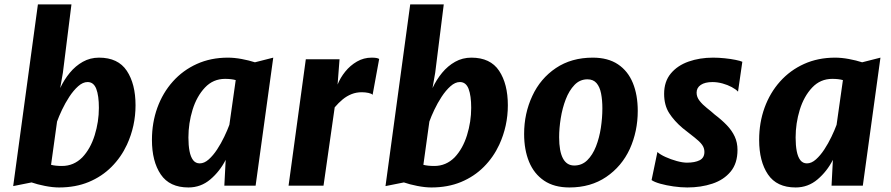

<svg xmlns="http://www.w3.org/2000/svg" viewBox="-20 -818 3928 846"><path d="M240.3 8Q212.4 8 178.3 1.3Q144.1 -5.4 119.1 -14.2L38.1 2L147 -798.5H294.8L257.2 -498.1L245.3 -430Q262.4 -466.7 287.5 -497.2Q312.6 -527.6 345 -545.8Q377.4 -564 416.5 -564Q500.2 -564 538.7 -506.1Q577.2 -448.2 577.2 -354Q577.2 -262.9 539.4 -180.6Q513.8 -125.3 471.3 -82.7Q428.8 -40.1 370.8 -16Q312.8 8 240.3 8ZM253.1 -86.7Q305 -86.7 342.7 -124.6Q378.7 -162.6 397.2 -222.1Q415.7 -281.6 415.7 -342.8Q415.7 -396.4 404.2 -426.5Q392.6 -456.5 365.9 -456.5Q345.2 -456.5 324.4 -438Q303.7 -419.5 285.4 -391.6Q267.2 -363.7 253.2 -334.1Q239.2 -304.5 231.4 -282.3L205 -91.8Q224 -86.7 253.1 -86.7Z M810.3 8Q727.1 8 688.3 -49.5Q649.5 -106.9 649.5 -201.5Q649.5 -277.5 673.3 -343.3Q697.2 -409.1 741.5 -458.7Q785.9 -508.4 847.4 -536.2Q908.8 -564 984.3 -564Q1012.5 -564 1045 -558Q1077.6 -551.9 1103.3 -543.5L1184 -564L1106.3 0H968.5L974.4 -113.7Q948.5 -62.8 906.7 -27.4Q864.9 8 810.3 8ZM860.1 -98.1Q880.1 -98.1 899.6 -115.5Q919.1 -132.8 936.6 -159.4Q954.1 -186.1 968 -215.2Q982 -244.4 990.7 -268.1L1018.6 -465.1Q999.3 -470.5 971.7 -470.5Q919.3 -470.5 883.3 -432.4Q846.9 -393.9 828.5 -334.3Q810.2 -274.7 810.2 -212.1Q810.2 -177.8 815.1 -152.1Q820.1 -126.3 831 -112.2Q842 -98.1 860.1 -98.1Z M1405.5 0H1251.5L1327.5 -557H1476.1L1467.5 -445.4Q1479.2 -475.2 1501.1 -502.3Q1523 -529.5 1552.8 -546.8Q1582.6 -564 1617.6 -564Q1643.5 -564 1650.7 -558L1621.8 -400.2Q1617.5 -405.6 1603.4 -408.6Q1589.2 -411.6 1574.1 -411.6Q1550 -411.6 1529.1 -403.3Q1508.2 -395 1489.9 -380Q1471.7 -365 1454.8 -345.1Z M1880.8 8Q1852.9 8 1818.8 1.3Q1784.6 -5.4 1759.6 -14.2L1678.6 2L1787.5 -798.5H1935.3L1897.7 -498.1L1885.8 -430Q1902.9 -466.7 1928 -497.2Q1953.1 -527.6 1985.5 -545.8Q2017.9 -564 2057 -564Q2140.7 -564 2179.2 -506.1Q2217.7 -448.2 2217.7 -354Q2217.7 -262.9 2179.9 -180.6Q2154.3 -125.3 2111.8 -82.7Q2069.3 -40.1 2011.3 -16Q1953.3 8 1880.8 8ZM1893.6 -86.7Q1945.5 -86.7 1983.2 -124.6Q2019.2 -162.6 2037.7 -222.1Q2056.2 -281.6 2056.2 -342.8Q2056.2 -396.4 2044.7 -426.5Q2033.1 -456.5 2006.4 -456.5Q1985.7 -456.5 1964.9 -438Q1944.2 -419.5 1925.9 -391.6Q1907.7 -363.7 1893.7 -334.1Q1879.7 -304.5 1871.9 -282.3L1845.5 -91.8Q1864.5 -86.7 1893.6 -86.7Z M2489.2 8Q2421.7 8 2377.4 -22Q2333.1 -52 2311.2 -105.1Q2289.4 -158.2 2289.4 -227.8Q2289.4 -318.1 2325.5 -395.3Q2361 -472.1 2429.4 -518.1Q2497.8 -564 2591.8 -564Q2659 -564 2702.9 -534.6Q2746.9 -505.2 2768.5 -452.4Q2790.1 -399.6 2790.1 -329.4Q2790.1 -239.6 2755.1 -161.8Q2719.4 -84.7 2651.2 -38.4Q2583 8 2489.2 8ZM2510.2 -88.7Q2544 -88.7 2567.6 -111.9Q2591.2 -135.1 2606 -172.7Q2620.7 -210.3 2627.5 -254.5Q2634.2 -298.7 2634.2 -340.5Q2634.2 -377 2628.5 -406Q2622.9 -434.9 2608.5 -451.7Q2594.1 -468.5 2568.5 -468.5Q2535.2 -468.5 2511.4 -443.8Q2487.7 -419.1 2472.8 -380.3Q2457.9 -341.5 2450.8 -297.1Q2443.7 -252.7 2443.7 -213.4Q2443.7 -151.6 2460.4 -120.2Q2477.1 -88.7 2510.2 -88.7Z M3008.4 8Q2979.7 8 2947.5 3.4Q2915.3 -1.2 2889 -8.6Q2862.7 -16.1 2851 -24.6L2876.7 -148.2Q2888.8 -137 2912.4 -126.3Q2936 -115.6 2962 -108.4Q2988 -101.3 3006.7 -101.3Q3041.8 -101.3 3062.8 -111.9Q3083.8 -122.5 3083.8 -148.7Q3083.8 -166.2 3073.3 -180.4Q3062.8 -194.6 3041.5 -211.3Q3020.3 -228 2988 -253.4Q2950.6 -285.1 2928.4 -319.8Q2906.3 -354.6 2906.3 -404.6Q2906.3 -458.7 2935.8 -494.2Q2965.4 -529.7 3014.4 -546.8Q3063.3 -564 3122.1 -564Q3147.2 -564 3173.5 -561.2Q3199.8 -558.5 3220.9 -554.2Q3241.9 -550 3250.9 -545.8L3231.9 -414.2Q3222.7 -424.4 3204.4 -434.2Q3186.2 -444 3163.8 -450.2Q3141.3 -456.4 3119.2 -456.4Q3086.3 -456.4 3067.8 -443.9Q3049.4 -431.4 3049.4 -409.8Q3049.4 -390.3 3062.6 -373.7Q3075.8 -357 3094.4 -342.3Q3113.1 -327.7 3129.2 -313.2Q3159.9 -290 3182.5 -266.4Q3205.1 -242.9 3217.4 -216.3Q3229.6 -189.8 3229.6 -157.5Q3229.6 -98.4 3199.5 -62Q3169.3 -25.5 3119.1 -8.8Q3068.9 8 3008.4 8Z M3485.8 8Q3402.6 8 3363.8 -49.5Q3325 -106.9 3325 -201.5Q3325 -277.5 3348.8 -343.3Q3372.7 -409.1 3417 -458.7Q3461.4 -508.4 3522.9 -536.2Q3584.3 -564 3659.8 -564Q3688 -564 3720.5 -558Q3753.1 -551.9 3778.8 -543.5L3859.5 -564L3781.8 0H3644L3649.9 -113.7Q3624 -62.8 3582.2 -27.4Q3540.4 8 3485.8 8ZM3535.6 -98.1Q3555.6 -98.1 3575.1 -115.5Q3594.6 -132.8 3612.1 -159.4Q3629.6 -186.1 3643.5 -215.2Q3657.5 -244.4 3666.2 -268.1L3694.1 -465.1Q3674.8 -470.5 3647.2 -470.5Q3594.8 -470.5 3558.8 -432.4Q3522.4 -393.9 3504 -334.3Q3485.7 -274.7 3485.7 -212.1Q3485.7 -177.8 3490.6 -152.1Q3495.6 -126.3 3506.5 -112.2Q3517.5 -98.1 3535.6 -98.1Z"/></svg>

Font: Merriweather Sans Variable Regular
Style: Italic
Weight: 300
Italic angle: -8°
Designer: Eben Sorkin
Foundry: Eben Sorkin
Version: Version 2.001